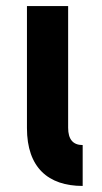

<svg xmlns="http://www.w3.org/2000/svg" viewBox="-20 -614 336 634"><path d="M253 0V-135C221 -135 205 -154 205 -192V-594H69V-191C69 -61 139 0 253 0Z"/></svg>

Font: Vanilla Cream ExtraBold
Style: Regular
Weight: 800
Designer: Jeremy Tribby, Jinavaṁso
Foundry: Tribby Type
Version: Version 1.422;Glyphs 3.1.2 (3151)